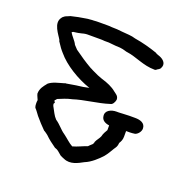

<svg xmlns="http://www.w3.org/2000/svg" viewBox="-109 -693 782 795"><g transform="rotate(20 282.0 -296.0)"><path d="M44 -554C18 -524 57 -482 67 -463V-460L84 -435C88 -429 93 -424 98 -418C132 -377 194 -339 251 -320C235 -316 216 -313 196 -311L154 -304H149V-303C126 -296 97 -291 80 -275V-274C71 -263 57 -247 57 -225V-224C59 -215 65 -205 67 -199L66 -191V-182C66 -176 67 -171 69 -166C77 -158 84 -147 91 -138C106 -120 120 -105 136 -89H137C143 -85 148 -82 154 -77C169 -62 184 -51 201 -39L202 -38H203C217 -34 222 -26 235 -16C240 -13 248 -10 253 -8C284 6 315 -12 337 -24C363 -34 390 -59 406 -77C417 -90 425 -105 433 -118C439 -127 444 -132 445 -148C450 -156 455 -165 455 -179V-204H472C479 -204 487 -205 494 -206C506 -210 517 -224 517 -237C517 -262 493 -268 472 -268H446C430 -268 411 -266 401 -266H390C368 -266 341 -255 346 -229C348 -212 364 -204 381 -202V-181C377 -174 369 -162 366 -148C362 -138 353 -129 348 -117V-115C348 -113 347 -113 347 -113L346 -111V-109C346 -107 335 -99 328 -91C307 -84 289 -74 267 -68C250 -77 236 -92 218 -105C201 -116 187 -136 167 -149C154 -162 148 -178 136 -199C136 -199 135 -204 134 -207C135 -209 136 -212 138 -213C135 -216 135 -217 133 -223C135 -224 138 -226 141 -231C158 -238 179 -247 198 -251H199C247 -267 306 -271 355 -287C365 -288 372 -301 374 -312V-313C374 -329 362 -334 352 -342C337 -355 312 -366 287 -373L266 -381C254 -387 241 -392 231 -398H230C200 -415 177 -431 149 -451C143 -457 140 -461 134 -467C127 -483 110 -497 103 -512C104 -512 107 -514 109 -515C116 -516 128 -517 139 -520H140C146 -522 159 -525 167 -525H221C229 -525 236 -525 244 -524H262C272 -523 282 -522 293 -521C300 -521 305 -520 313 -520L326 -518C332 -516 339 -515 344 -513H345C391 -507 427 -483 479 -483H481C484 -484 486 -485 489 -488C494 -490 499 -494 502 -498V-499C513 -519 499 -533 485 -540C478 -544 465 -546 460 -551C428 -562 396 -571 359 -577C341 -583 320 -583 299 -585C284 -587 268 -588 252 -588C245 -589 239 -589 233 -589H197C189 -589 182 -589 172 -588C168 -588 164 -588 156 -587C151 -587 144 -586 139 -585C118 -582 98 -578 78 -573H77L63 -567C56 -565 49 -560 44 -555Z"/></g></svg>

Font: Scribbler
Style: Bd
Weight: 700
Designer: Mew Too
Foundry: Cannot Into Space Fonts
Version: Version 1.001